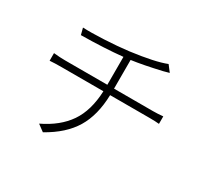

<svg xmlns="http://www.w3.org/2000/svg" viewBox="-156 -978 1313 1234"><g transform="rotate(30 500.0 -361.0)"><path d="M543 -440.4H833Q867.2 -440.4 906.2 -444.3V-388.7Q878.9 -391.6 835 -391.6H542Q538.1 -241.2 478 -141.6Q418 -42 287.1 31.2L238.3 -4.9Q361.3 -63.5 423.8 -154.8Q486.3 -246.1 492.2 -391.6H181.6Q129.9 -391.6 94.7 -388.7V-445.3Q140.6 -440.4 179.7 -440.4H493.2V-647.5Q359.4 -633.8 186.5 -631.8L173.8 -680.7Q231.4 -677.7 329.6 -682.6Q427.7 -687.5 507.8 -697.3Q687.5 -720.7 767.6 -752.9L802.7 -707Q765.6 -697.3 759.8 -695.3Q628.9 -665 543 -653.3Z"/></g></svg>

Font: Gen Shin Gothic Monospace Light
Style: Regular
Weight: 300
Designer: [Source Han Sans]
Ryoko NISHIZUKA  (kana & ideographs); Paul D. Hunt (Latin, Greek & Cyrillic); Wenlong ZHANG  (bopomofo
Version: Version 1.002.20150607